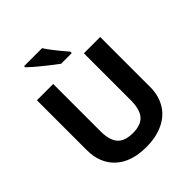

<svg xmlns="http://www.w3.org/2000/svg" viewBox="-250 -1089 1257 1257"><g transform="rotate(-45 378.0 -460.5)"><path d="M670.9 -713.9V-252Q670.9 -172.9 635.7 -113.3Q600.6 -53.7 533.2 -22Q466.3 9.8 375 9.8Q237.3 9.8 161.1 -60.5Q85 -130.9 85 -253.9V-713.9H235.8V-276.9Q235.8 -194.3 269 -155.8Q302.7 -117.2 377.9 -117.2Q453.1 -117.2 486.3 -156.2Q519.5 -195.3 520 -277.8V-713.9ZM183.1 -931.2H350.1Q380.9 -881.8 464.8 -784.2V-771H366.2Q335.4 -793 275.9 -840.8Q216.3 -888.7 183.1 -920.9Z"/></g></svg>

Font: OpenSans-Bold
Style: Bold
Weight: 700
Foundry: Ascender Corporation
Version: Version 1.10